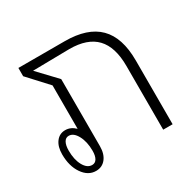

<svg xmlns="http://www.w3.org/2000/svg" viewBox="-130 -711 882 865"><g transform="rotate(-30 311.0 -278.5)"><path d="M539 -332V0H490V-332Q490 -430 444.5 -478Q399 -526 305 -526L176 -524L115 -523L206 -427V-78Q206 -38 187 -14Q168 10 136 10Q95 10 67.5 -30Q40 -70 40 -131Q40 -171 58 -195Q76 -219 106 -219Q135 -219 158 -196V-422L64 -524V-567H305Q423 -567 481 -509Q539 -451 539 -332ZM167 -77Q167 -124 149.5 -156.5Q132 -189 107 -189Q91 -189 82.5 -173.5Q74 -158 74 -131Q74 -84 91 -53Q108 -22 134 -22Q150 -22 158.5 -36.5Q167 -51 167 -77Z"/></g></svg>

Font: KoHo Light
Style: Regular
Weight: 300
Version: Version 1.000; ttfautohint (v1.6)